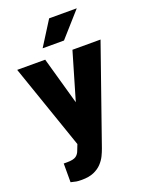

<svg xmlns="http://www.w3.org/2000/svg" viewBox="-177 -836 873 1135"><g transform="rotate(-20 260.0 -268.5)"><path d="M173.8 -528.3 257.8 -230 345.2 -528.3H522L309.6 78.6Q302.7 98.6 291.5 121.8Q280.3 145 260.7 166Q241.2 187 210.7 200.2Q180.2 213.4 135.3 213.4Q111.3 213.4 100.3 211.2Q89.4 209 66.9 203.6V85.9H88.4Q127.9 85.9 144.5 74.2Q161.1 62.5 168.5 40L182.1 5.4L-2.4 -528.3ZM182.6 -596.7 279.3 -750H453.1L316.9 -596.7Z"/></g></svg>

Font: Vazirmatn RD UI Black
Style: Regular
Weight: 900
Designer: Saber Rastikerdar
Foundry: Saber Rastikerdar
Version: Version 33.003